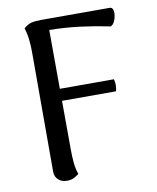

<svg xmlns="http://www.w3.org/2000/svg" viewBox="-81 -757 682 832"><g transform="rotate(-10 260.5 -341.0)"><path d="M147 12Q124 12 109 -1.5Q94 -15 94 -38V-562Q94 -592 91 -619Q88 -646 80 -670Q96 -685 112.5 -689.5Q129 -694 159 -694H459Q469 -694 472.5 -683.5Q476 -673 474 -658Q472 -643 465.5 -630.5Q459 -618 449 -614Q387 -627 321 -635.5Q255 -644 184 -645L186 -120Q186 -91 188.5 -62Q191 -33 200 -9Q193 -3 179.5 4.5Q166 12 147 12ZM168 -333V-386H423Q427 -372 426.5 -358.5Q426 -345 423 -333Z"/></g></svg>

Font: Arima Medium
Style: Regular
Weight: 500
Designer: Joana Correia and Natanael Gama
Foundry: NDISCOVER
Version: Version 1.101;gftools[0.9.23]